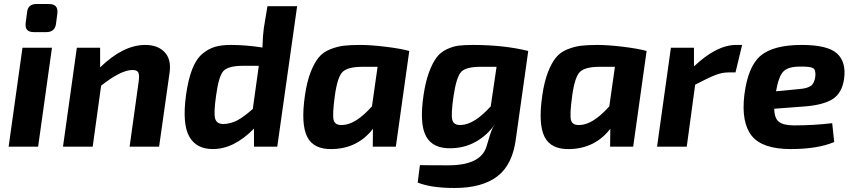

<svg xmlns="http://www.w3.org/2000/svg" viewBox="-20 -731 4256 957"><path d="M162 -711H224Q271 -711 266 -665L259 -611Q253 -571 211 -571H148Q102 -571 108 -617L115 -670Q119 -711 162 -711ZM170 0H23L92 -493H239Z M479 -493V-395Q594 -507 704 -507Q767 -507 801 -470.5Q835 -434 825 -367L773 0H626L671 -323Q676 -358 669 -370.5Q662 -383 638 -382Q582 -381 484 -304L442 0H294L363 -493Z M1461 -700 1362 0H1246V-90Q1146 12 1041 12Q958 12 923 -51Q888 -114 907 -256Q918 -335 938 -386Q958 -437 988.5 -462.5Q1019 -488 1051.5 -497.5Q1084 -507 1129 -507Q1208 -507 1288 -494Q1290 -556 1295 -591L1313 -700ZM1270 -403H1191Q1118 -403 1094 -377.5Q1070 -352 1057 -254Q1045 -171 1052 -141.5Q1059 -112 1095 -113Q1131 -114 1163.5 -131.5Q1196 -149 1240 -188Z M1953 0H1838L1839 -89Q1763 9 1637 12Q1544 15 1511.5 -48.5Q1479 -112 1500 -256Q1510 -324 1528 -370.5Q1546 -417 1568 -444Q1590 -471 1625 -485Q1660 -499 1692.5 -503Q1725 -507 1775 -507Q1828 -507 1902 -498Q1976 -489 2020 -477ZM1862 -398H1786Q1714 -398 1688 -373Q1662 -348 1649 -254Q1636 -159 1643 -132.5Q1650 -106 1686 -108Q1752 -109 1834 -201Z M2613 -477 2552 -44Q2536 89 2459.5 147.5Q2383 206 2246 206Q2129 206 2062 179L2073 92Q2107 93 2214 93Q2374 93 2404 2Q2408 -9 2414.5 -32.5Q2421 -56 2428 -75.5Q2435 -95 2446 -111Q2409 -57 2352.5 -25Q2296 7 2227 8Q2137 10 2103.5 -52Q2070 -114 2091 -256Q2101 -324 2118.5 -371Q2136 -418 2156 -444.5Q2176 -471 2207 -485.5Q2238 -500 2266 -503.5Q2294 -507 2337 -507Q2491 -507 2613 -477ZM2455 -398H2375Q2302 -398 2278.5 -372.5Q2255 -347 2241 -254Q2227 -160 2234.5 -133Q2242 -106 2278 -108Q2345 -111 2426 -201Z M3136 0H3021L3022 -89Q2946 9 2820 12Q2727 15 2694.5 -48.5Q2662 -112 2683 -256Q2693 -324 2711 -370.5Q2729 -417 2751 -444Q2773 -471 2808 -485Q2843 -499 2875.5 -503Q2908 -507 2958 -507Q3011 -507 3085 -498Q3159 -489 3203 -477ZM3045 -398H2969Q2897 -398 2871 -373Q2845 -348 2832 -254Q2819 -159 2826 -132.5Q2833 -106 2869 -108Q2935 -109 3017 -201Z M3679 -507 3646 -370H3610Q3579 -370 3544.5 -356.5Q3510 -343 3445 -309L3403 0H3255L3324 -493H3439V-400Q3552 -507 3649 -507Z M4128 -117 4138 -23Q4055 12 3921 12Q3780 12 3727 -54Q3674 -120 3690 -257Q3708 -401 3772 -454Q3836 -507 3976 -507Q4106 -507 4152.5 -464Q4199 -421 4187 -337Q4177 -267 4130 -237Q4083 -207 3985 -200L3839 -189Q3840 -140 3863.5 -123Q3887 -106 3938 -106Q4035 -106 4128 -117ZM3848 -276 3963 -287Q4003 -290 4021.5 -303Q4040 -316 4044 -351Q4047 -384 4031.5 -392Q4016 -400 3966 -399Q3908 -399 3884.5 -374.5Q3861 -350 3848 -276Z"/></svg>

Font: Exo 2.0
Style: Bold Italic
Weight: 700
Italic angle: -8°
Designer: Natanael Gama
Version: Version 1.001;PS 001.001;hotconv 1.0.70;makeotf.lib2.5.58329